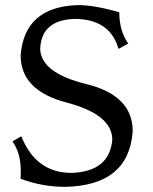

<svg xmlns="http://www.w3.org/2000/svg" viewBox="-20 -723 599 753"><path d="M236.3 9.8Q145.5 9.8 60.5 -22Q61.5 -33.2 61.5 -53.2Q61.5 -122.6 28.8 -168.5L63.5 -188.5Q121.1 -44.9 260.3 -44.9Q409.2 -49.8 420.4 -174.8Q420.4 -273.9 240.7 -321Q61 -368.2 61 -505.4Q75.2 -696.3 285.2 -703.1Q350.1 -703.1 447.8 -674.8Q447.8 -602.1 482.9 -552.2L444.8 -531.2Q412.1 -647 275.4 -648.9Q143.6 -646 137.7 -533.7Q137.7 -437.5 319.1 -393.1Q500.5 -348.6 500.5 -208.5Q485.4 4.4 236.3 9.8Z"/></svg>

Font: Kelvinch
Style: Regular
Weight: 400
Designer: Paul James MIller
Foundry: High-Logic / Made with FontCreator
Version: Version 3.30 September 23, 2016